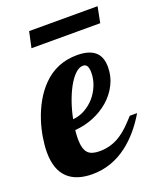

<svg xmlns="http://www.w3.org/2000/svg" viewBox="-143 -759 691 843"><g transform="rotate(-20 202.5 -337.0)"><path d="M95.7 -679.7H415.5L400.9 -605.5H79.6ZM29.3 -31.2Q-13.2 -70.8 -13.2 -152.8Q-13.2 -183.6 -7.1 -221.2Q-1 -258.8 11.2 -296.4Q24.9 -338.4 46.1 -376Q67.4 -413.6 95.7 -442.4Q161.1 -508.8 256.8 -508.8Q317.9 -508.8 345.7 -479.5Q367.2 -456.5 367.2 -413.1Q367.2 -370.6 348.6 -333.3Q330.1 -295.9 297.4 -267.1Q264.6 -238.8 223.1 -221.9Q181.6 -205.1 137.2 -202.1Q134.8 -176.8 134.8 -162.1Q134.8 -113.3 153.3 -94.7Q169.4 -78.1 207 -78.1Q261.2 -78.1 306.2 -107.4Q325.2 -119.6 342.8 -136.5Q360.4 -153.3 383.8 -179.2H418Q370.6 -99.1 309.1 -51.8Q233.4 5.9 143.1 5.9Q69.3 5.9 29.3 -31.2ZM246.1 -303.2Q266.6 -326.7 278.3 -355.7Q290 -384.8 290 -415Q290 -435.1 284.4 -445.6Q278.8 -456.1 265.1 -456.1Q247.1 -456.1 228.8 -438.5Q210.4 -420.9 193.4 -390.1Q177.7 -361.3 165 -324.7Q152.3 -288.1 145 -250Q172.9 -252 199.2 -266.1Q225.6 -280.3 246.1 -303.2Z"/></g></svg>

Font: Pattaya
Style: Regular
Weight: 400
Designer: Pablo Impallari / Thai characters Designed by Thanarat Vachiruckul and Suppakit Chalermlarp
Foundry: Pablo Impallari
Version: Version 2.001